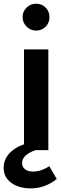

<svg xmlns="http://www.w3.org/2000/svg" viewBox="-81 -810 329 1036"><path d="M48.5 -543.5H179.8V0H48.5ZM41 -718Q41 -748.3 62.4 -769.2Q83.8 -790 114 -790Q144.3 -790 165.2 -769.2Q186 -748.3 186 -718Q186 -687 165.2 -666Q144.3 -645 114 -645Q83.8 -645 62.4 -666.4Q41 -687.8 41 -718ZM-61.2 95.5Q-61.2 42 -17 4.8Q27.2 -32.5 93.8 -40.8H133.8V-7Q38 19.2 38 69.5Q38 90 53.8 102.9Q69.5 115.8 98 115.8Q139.2 115.8 185.2 87.2L225.2 155.8Q161.8 206.5 85 206.5Q21.8 206.5 -19.8 176.8Q-61.2 147 -61.2 95.5Z"/></svg>

Font: Trafiko Sans Variable
Style: Regular
Weight: 400
Designer: Gumpita Rahayu / Trafiko
Foundry: Tokotype / Trafiko
Version: Version 0.001;FEAKit 1.0